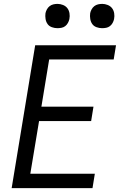

<svg xmlns="http://www.w3.org/2000/svg" viewBox="-20 -968 640 988"><path d="M40 0 161 -735H577L565 -662H233L193 -419H461L449 -345H181L136 -74H468L456 0ZM505 -823Q491 -823 477 -828Q463 -833 455 -844Q447 -855 444.5 -870Q442 -885 444 -900Q446 -910 451.5 -920Q457 -930 465.5 -936.5Q474 -943 484.5 -945.5Q495 -948 506 -948Q520 -948 534 -942.5Q548 -937 556.5 -926Q565 -915 567.5 -900Q570 -885 567 -870Q565 -860 559.5 -850Q554 -840 545.5 -833.5Q537 -827 526.5 -825Q516 -823 505 -823ZM275 -823Q261 -823 247 -828Q233 -833 225 -844Q217 -855 214.5 -870Q212 -885 214 -900Q216 -910 221.5 -920Q227 -930 235.5 -936.5Q244 -943 254.5 -945.5Q265 -948 276 -948Q290 -948 304 -942.5Q318 -937 326.5 -926Q335 -915 337.5 -900Q340 -885 337 -870Q335 -860 329.5 -850Q324 -840 315.5 -833.5Q307 -827 296.5 -825Q286 -823 275 -823Z"/></svg>

Font: Iosevka Extended Oblique
Style: Regular
Weight: 400
Width: 7
Italic angle: -9°
Monospace: yes
Designer: Belleve Invis
Foundry: Belleve Invis
Version: Version 32.0.1; ttfautohint (v1.8.4)